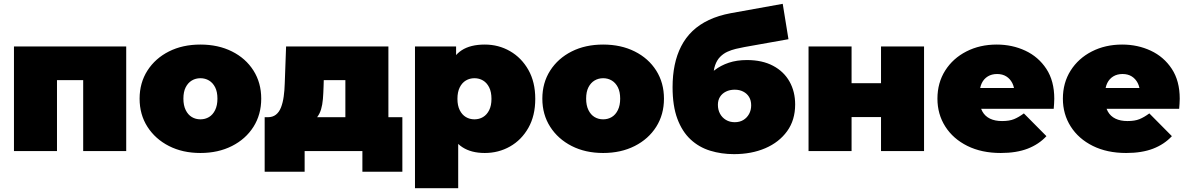

<svg xmlns="http://www.w3.org/2000/svg" viewBox="-20 -790 6217 1004"><path d="M53 0V-547H640V0H415V-418L464 -371H229L278 -418V0Z M1028 10Q935 10 863.5 -26.5Q792 -63 751 -127Q710 -191 710 -274Q710 -357 751 -421Q792 -485 863.5 -521Q935 -557 1028 -557Q1121 -557 1193 -521Q1265 -485 1305.5 -421Q1346 -357 1346 -274Q1346 -191 1305.5 -127Q1265 -63 1193 -26.5Q1121 10 1028 10ZM1028 -166Q1053 -166 1073 -178Q1093 -190 1105 -214.5Q1117 -239 1117 -274Q1117 -310 1105 -333.5Q1093 -357 1073 -369Q1053 -381 1028 -381Q1003 -381 983 -369Q963 -357 951 -333.5Q939 -310 939 -274Q939 -239 951 -214.5Q963 -190 983 -178Q1003 -166 1028 -166Z M1786 -97V-371H1673L1672 -337Q1671 -302 1668.5 -272Q1666 -242 1659 -218.5Q1652 -195 1638.5 -177.5Q1625 -160 1601 -149L1380 -177Q1406 -177 1423 -190.5Q1440 -204 1449.5 -228.5Q1459 -253 1463.5 -285Q1468 -317 1469 -354L1476 -547H2011V-97ZM1364 108V-177H2084V108H1875V0H1573V108Z M2515 10Q2444 10 2397.5 -20.5Q2351 -51 2329 -113.5Q2307 -176 2307 -273Q2307 -372 2327.5 -434.5Q2348 -497 2394 -527Q2440 -557 2515 -557Q2587 -557 2647 -522.5Q2707 -488 2743 -424.5Q2779 -361 2779 -273Q2779 -185 2743 -121.5Q2707 -58 2647 -24Q2587 10 2515 10ZM2150 194V-547H2365V-473L2366 -273L2376 -73V194ZM2461 -166Q2486 -166 2506 -178Q2526 -190 2538 -214Q2550 -238 2550 -273Q2550 -309 2538 -333Q2526 -357 2506 -369Q2486 -381 2461 -381Q2436 -381 2416 -369Q2396 -357 2384 -333Q2372 -309 2372 -273Q2372 -238 2384 -214Q2396 -190 2416 -178Q2436 -166 2461 -166Z M3134 10Q3041 10 2969.5 -26.5Q2898 -63 2857 -127Q2816 -191 2816 -274Q2816 -357 2857 -421Q2898 -485 2969.5 -521Q3041 -557 3134 -557Q3227 -557 3299 -521Q3371 -485 3411.5 -421Q3452 -357 3452 -274Q3452 -191 3411.5 -127Q3371 -63 3299 -26.5Q3227 10 3134 10ZM3134 -166Q3159 -166 3179 -178Q3199 -190 3211 -214.5Q3223 -239 3223 -274Q3223 -310 3211 -333.5Q3199 -357 3179 -369Q3159 -381 3134 -381Q3109 -381 3089 -369Q3069 -357 3057 -333.5Q3045 -310 3045 -274Q3045 -239 3057 -214.5Q3069 -190 3089 -178Q3109 -166 3134 -166Z M3818 16Q3752 16 3693.5 -2Q3635 -20 3591 -61Q3547 -102 3522 -169Q3497 -236 3497 -334Q3497 -396 3508 -449.5Q3519 -503 3542 -548Q3565 -593 3601 -627.5Q3637 -662 3687 -685.5Q3737 -709 3801 -721L4073 -770L4103 -585L3873 -544Q3851 -540 3828 -534.5Q3805 -529 3784 -519.5Q3763 -510 3746 -493Q3729 -476 3719.5 -449Q3710 -422 3710 -382Q3710 -370 3711 -362Q3712 -354 3713 -343.5Q3714 -333 3714 -311L3657 -361Q3683 -397 3716 -422.5Q3749 -448 3791 -462Q3833 -476 3886 -476Q3966 -476 4022.5 -446Q4079 -416 4108.5 -363.5Q4138 -311 4138 -244Q4138 -162 4096 -104Q4054 -46 3982 -15Q3910 16 3818 16ZM3822 -151Q3848 -151 3867 -162.5Q3886 -174 3897 -194Q3908 -214 3908 -239Q3908 -265 3897 -283Q3886 -301 3866.5 -311Q3847 -321 3822 -321Q3796 -321 3776 -311Q3756 -301 3745 -283.5Q3734 -266 3734 -242Q3734 -216 3745 -195.5Q3756 -175 3776 -163Q3796 -151 3822 -151Z M4208 0V-547H4433V-355H4587V-547H4812V0H4587V-178H4433V0Z M5213 10Q5113 10 5038.5 -27Q4964 -64 4923 -128.5Q4882 -193 4882 -274Q4882 -357 4922.5 -421Q4963 -485 5033.5 -521Q5104 -557 5192 -557Q5273 -557 5341.5 -525Q5410 -493 5451.5 -430Q5493 -367 5493 -274Q5493 -262 5492 -247.5Q5491 -233 5490 -221H5069V-330H5370L5285 -301Q5285 -333 5273.5 -355.5Q5262 -378 5242 -390.5Q5222 -403 5194 -403Q5166 -403 5145.5 -390.5Q5125 -378 5114 -355.5Q5103 -333 5103 -301V-267Q5103 -232 5117 -207Q5131 -182 5157 -169.5Q5183 -157 5220 -157Q5258 -157 5282.5 -167Q5307 -177 5334 -197L5452 -78Q5412 -35 5353.5 -12.5Q5295 10 5213 10Z M5869 10Q5769 10 5694.5 -27Q5620 -64 5579 -128.5Q5538 -193 5538 -274Q5538 -357 5578.5 -421Q5619 -485 5689.5 -521Q5760 -557 5848 -557Q5929 -557 5997.5 -525Q6066 -493 6107.5 -430Q6149 -367 6149 -274Q6149 -262 6148 -247.5Q6147 -233 6146 -221H5725V-330H6026L5941 -301Q5941 -333 5929.5 -355.5Q5918 -378 5898 -390.5Q5878 -403 5850 -403Q5822 -403 5801.5 -390.5Q5781 -378 5770 -355.5Q5759 -333 5759 -301V-267Q5759 -232 5773 -207Q5787 -182 5813 -169.5Q5839 -157 5876 -157Q5914 -157 5938.5 -167Q5963 -177 5990 -197L6108 -78Q6068 -35 6009.5 -12.5Q5951 10 5869 10Z"/></svg>

Font: MOST Montserrat Black
Style: Regular
Weight: 900
Designer: Julieta Ulanovsky
Foundry: Julieta Ulanovsky
Version: Version 8.000;March 11, 2024;FontCreator 15.0.0.2926 64-bit